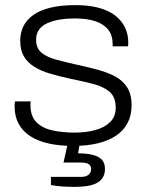

<svg xmlns="http://www.w3.org/2000/svg" viewBox="-20 -558 579 750"><path d="M267 12Q213 12 170 2.5Q127 -7 97.5 -26.5Q68 -46 52.5 -75Q37 -104 37 -143Q37 -148 37.5 -153Q38 -158 39 -162H100Q99 -158 99 -154Q99 -150 99 -147Q99 -104 122.5 -80.5Q146 -57 185.5 -48.5Q225 -40 271 -40Q316 -40 352.5 -50Q389 -60 410.5 -81.5Q432 -103 432 -137Q432 -178 409 -198.5Q386 -219 346.5 -229.5Q307 -240 257 -250Q215 -259 178.5 -269.5Q142 -280 115 -296.5Q88 -313 73.5 -337.5Q59 -362 59 -399Q59 -430 71.5 -455.5Q84 -481 110 -499.5Q136 -518 177 -528Q218 -538 274 -538Q330 -538 369.5 -526.5Q409 -515 433.5 -494.5Q458 -474 469.5 -448Q481 -422 481 -393Q481 -390 481 -386.5Q481 -383 480 -377H420V-387Q420 -419 403.5 -441Q387 -463 354 -474.5Q321 -486 272 -486Q241 -486 213.5 -481.5Q186 -477 165 -467.5Q144 -458 132.5 -442Q121 -426 121 -402Q121 -369 143 -351.5Q165 -334 201 -324.5Q237 -315 277 -306Q318 -297 356.5 -287Q395 -277 426 -261.5Q457 -246 475.5 -218.5Q494 -191 494 -147Q494 -107 478 -77Q462 -47 432.5 -27.5Q403 -8 361 2Q319 12 267 12ZM273 172Q250 172 225.5 170.5Q201 169 179 165V133H296Q315 133 325.5 125Q336 117 336 102Q336 90 327 83.5Q318 77 296 77H228L248 -12H294L285 41Q315 41 338.5 46Q362 51 376 64Q390 77 390 102Q390 123 380.5 137Q371 151 355 158.5Q339 166 318 169Q297 172 273 172Z"/></svg>

Font: Archivo SemiExpanded ExtraLight
Style: Regular
Weight: 250
Width: 6
Designer: Hector Gatti
Foundry: Omnibus-Type
Version: Version 2.001